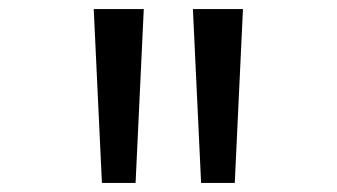

<svg xmlns="http://www.w3.org/2000/svg" viewBox="-20 -868 740 422"><path d="M186 -848H296L278 -466H204ZM404 -848H514L496 -466H422Z"/></svg>

Font: Martian Mono Light
Style: Regular
Weight: 300
Monospace: yes
Designer: Roman Shamin
Foundry: Evil Martians
Version: Version 1.000; ttfautohint (v1.8.4.7-5d5b)